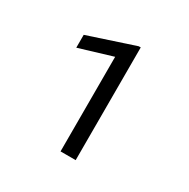

<svg xmlns="http://www.w3.org/2000/svg" viewBox="-100 -804 560 569"><g transform="rotate(30 180.5 -519.0)"><path d="M226.6 -326.7H174.8V-650.4L61.5 -616.2V-660.2L219.7 -712.4H226.6Z"/></g></svg>

Font: RobotoDraft Light
Style: Regular
Weight: 300
Version: Version 2.001151; 2014